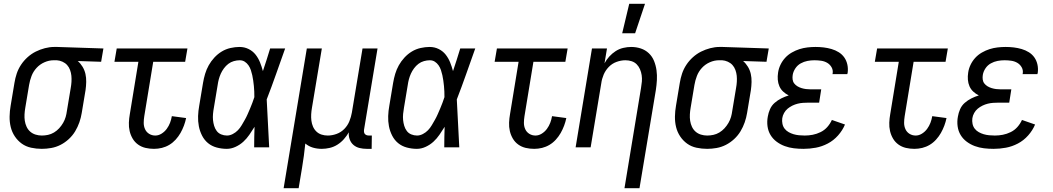

<svg xmlns="http://www.w3.org/2000/svg" viewBox="-20 -775 5540 1010"><path d="M200 8Q171 8 143.5 2Q116 -4 94.5 -19.5Q73 -35 58 -57.5Q43 -80 36.5 -106.5Q30 -133 30.5 -162Q31 -191 36 -219L56 -339Q60 -364 68 -388Q76 -412 90.5 -434Q105 -456 125 -474Q145 -492 168 -503.5Q191 -515 216 -521.5Q241 -528 265 -528H281L524 -520L512 -450L389 -454Q404 -441 414.5 -423.5Q425 -406 429.5 -386Q434 -366 433.5 -344Q433 -322 430 -301L410 -181Q406 -156 397.5 -131.5Q389 -107 375.5 -84.5Q362 -62 342 -43.5Q322 -25 298.5 -13Q275 -1 249.5 3.5Q224 8 200 8ZM200 -62Q216 -62 232.5 -65.5Q249 -69 264 -78Q279 -87 291 -100Q303 -113 312 -128.5Q321 -144 325.5 -160Q330 -176 332 -192L352 -312Q355 -328 356 -344.5Q357 -361 355.5 -376.5Q354 -392 348.5 -407Q343 -422 333 -433Q323 -444 308.5 -450.5Q294 -457 279 -458H262Q238 -458 214 -447.5Q190 -437 172.5 -418Q155 -399 146 -375.5Q137 -352 133 -328L113 -208Q110 -191 109 -173.5Q108 -156 110.5 -139.5Q113 -123 120 -108Q127 -93 139 -82.5Q151 -72 167 -67Q183 -62 200 -62Z M790 8Q767 8 745.5 3Q724 -2 706.5 -14.5Q689 -27 678 -45.5Q667 -64 662 -85.5Q657 -107 658 -130Q659 -153 663 -175L708 -450H582L594 -520H966L954 -450H786L739 -164Q736 -146 736 -128.5Q736 -111 743 -95.5Q750 -80 764.5 -71Q779 -62 797 -62Q814 -62 830 -72Q846 -82 857 -97Q868 -112 874.5 -129Q881 -146 884 -164L959 -154Q955 -134 947.5 -114Q940 -94 929.5 -75.5Q919 -57 904 -40.5Q889 -24 870.5 -13Q852 -2 831.5 3Q811 8 790 8Z M1173 8Q1146 8 1120 1Q1094 -6 1074.5 -22Q1055 -38 1043 -61.5Q1031 -85 1026 -111Q1021 -137 1022 -164.5Q1023 -192 1028 -219L1048 -339Q1052 -363 1059 -386.5Q1066 -410 1078 -431.5Q1090 -453 1107.5 -472Q1125 -491 1146.5 -504Q1168 -517 1192.5 -522.5Q1217 -528 1240 -528Q1266 -528 1288 -517Q1310 -506 1324.5 -487.5Q1339 -469 1348 -446.5Q1357 -424 1363 -401Q1373 -431 1382.5 -460.5Q1392 -490 1401 -520H1480Q1456 -453 1432.5 -386Q1409 -319 1383 -252Q1387 -189 1389.5 -126Q1392 -63 1396 0H1317Q1317 -27 1317.5 -54Q1318 -81 1319 -108Q1306 -87 1292 -66.5Q1278 -46 1260 -29.5Q1242 -13 1219 -2.5Q1196 8 1173 8ZM1174 -62Q1189 -62 1204.5 -70Q1220 -78 1231.5 -90Q1243 -102 1251.5 -116.5Q1260 -131 1268 -145Q1276 -159 1282.5 -174Q1289 -189 1295.5 -204Q1302 -219 1307.5 -234Q1313 -249 1318 -264Q1318 -279 1317.5 -293.5Q1317 -308 1315.5 -322.5Q1314 -337 1312 -351.5Q1310 -366 1307 -379.5Q1304 -393 1299.5 -406.5Q1295 -420 1287 -431.5Q1279 -443 1267.5 -450.5Q1256 -458 1241 -458Q1226 -458 1210 -453.5Q1194 -449 1181 -439Q1168 -429 1158 -415.5Q1148 -402 1141.5 -387.5Q1135 -373 1131 -358Q1127 -343 1125 -328L1105 -208Q1102 -192 1100.5 -175.5Q1099 -159 1100.5 -143.5Q1102 -128 1106.5 -113Q1111 -98 1120 -86Q1129 -74 1143.5 -68Q1158 -62 1174 -62Z M1472 215 1594 -520H1673L1621 -208Q1618 -191 1617 -174Q1616 -157 1618 -140.5Q1620 -124 1626.5 -109Q1633 -94 1644.5 -83Q1656 -72 1671.5 -67Q1687 -62 1704 -62Q1727 -62 1750.5 -70.5Q1774 -79 1791.5 -97Q1809 -115 1818 -137.5Q1827 -160 1831 -183L1887 -520H1966L1895 -93Q1894 -86 1895 -80Q1896 -74 1899.5 -70Q1903 -66 1908.5 -64Q1914 -62 1921 -62H1936L1935 8H1909Q1889 8 1871 3.5Q1853 -1 1839.5 -12.5Q1826 -24 1819.5 -42Q1813 -60 1815 -79Q1804 -60 1789 -43Q1774 -26 1755 -14Q1736 -2 1714.5 3Q1693 8 1673 8Q1648 8 1626 1.5Q1604 -5 1586 -20Q1583 12 1578.5 44Q1574 76 1569 107L1551 215Z M2173 8Q2146 8 2120 1Q2094 -6 2074.5 -22Q2055 -38 2043 -61.5Q2031 -85 2026 -111Q2021 -137 2022 -164.5Q2023 -192 2028 -219L2048 -339Q2052 -363 2059 -386.5Q2066 -410 2078 -431.5Q2090 -453 2107.5 -472Q2125 -491 2146.5 -504Q2168 -517 2192.5 -522.5Q2217 -528 2240 -528Q2266 -528 2288 -517Q2310 -506 2324.5 -487.5Q2339 -469 2348 -446.5Q2357 -424 2363 -401Q2373 -431 2382.5 -460.5Q2392 -490 2401 -520H2480Q2456 -453 2432.5 -386Q2409 -319 2383 -252Q2387 -189 2389.5 -126Q2392 -63 2396 0H2317Q2317 -27 2317.5 -54Q2318 -81 2319 -108Q2306 -87 2292 -66.5Q2278 -46 2260 -29.5Q2242 -13 2219 -2.5Q2196 8 2173 8ZM2174 -62Q2189 -62 2204.5 -70Q2220 -78 2231.5 -90Q2243 -102 2251.5 -116.5Q2260 -131 2268 -145Q2276 -159 2282.5 -174Q2289 -189 2295.5 -204Q2302 -219 2307.5 -234Q2313 -249 2318 -264Q2318 -279 2317.5 -293.5Q2317 -308 2315.5 -322.5Q2314 -337 2312 -351.5Q2310 -366 2307 -379.5Q2304 -393 2299.5 -406.5Q2295 -420 2287 -431.5Q2279 -443 2267.5 -450.5Q2256 -458 2241 -458Q2226 -458 2210 -453.5Q2194 -449 2181 -439Q2168 -429 2158 -415.5Q2148 -402 2141.5 -387.5Q2135 -373 2131 -358Q2127 -343 2125 -328L2105 -208Q2102 -192 2100.5 -175.5Q2099 -159 2100.5 -143.5Q2102 -128 2106.5 -113Q2111 -98 2120 -86Q2129 -74 2143.5 -68Q2158 -62 2174 -62Z M2790 8Q2767 8 2745.5 3Q2724 -2 2706.5 -14.5Q2689 -27 2678 -45.5Q2667 -64 2662 -85.5Q2657 -107 2658 -130Q2659 -153 2663 -175L2708 -450H2582L2594 -520H2966L2954 -450H2786L2739 -164Q2736 -146 2736 -128.5Q2736 -111 2743 -95.5Q2750 -80 2764.5 -71Q2779 -62 2797 -62Q2814 -62 2830 -72Q2846 -82 2857 -97Q2868 -112 2874.5 -129Q2881 -146 2884 -164L2959 -154Q2955 -134 2947.5 -114Q2940 -94 2929.5 -75.5Q2919 -57 2904 -40.5Q2889 -24 2870.5 -13Q2852 -2 2831.5 3Q2811 8 2790 8Z M3265 215 3352 -312Q3355 -329 3356.5 -346Q3358 -363 3355.5 -379.5Q3353 -396 3346.5 -411Q3340 -426 3329 -437Q3318 -448 3302.5 -453Q3287 -458 3270 -458Q3247 -458 3223.5 -449.5Q3200 -441 3182.5 -423Q3165 -405 3155.5 -382.5Q3146 -360 3143 -337L3087 0H3008L3094 -520H3173L3160 -442Q3170 -461 3185 -477.5Q3200 -494 3218.5 -506Q3237 -518 3258.5 -523Q3280 -528 3300 -528Q3327 -528 3351 -520Q3375 -512 3393 -495Q3411 -478 3420.5 -454.5Q3430 -431 3433.5 -405.5Q3437 -380 3435.5 -353.5Q3434 -327 3430 -301L3344 215ZM3253 -600 3290 -755H3373L3321 -600Z M3700 8Q3671 8 3643.5 2Q3616 -4 3594.5 -19.5Q3573 -35 3558 -57.5Q3543 -80 3536.5 -106.5Q3530 -133 3530.5 -162Q3531 -191 3536 -219L3556 -339Q3560 -364 3568 -388Q3576 -412 3590.5 -434Q3605 -456 3625 -474Q3645 -492 3668 -503.5Q3691 -515 3716 -521.5Q3741 -528 3765 -528H3781L4024 -520L4012 -450L3889 -454Q3904 -441 3914.5 -423.5Q3925 -406 3929.5 -386Q3934 -366 3933.5 -344Q3933 -322 3930 -301L3910 -181Q3906 -156 3897.5 -131.5Q3889 -107 3875.5 -84.5Q3862 -62 3842 -43.5Q3822 -25 3798.5 -13Q3775 -1 3749.5 3.5Q3724 8 3700 8ZM3700 -62Q3716 -62 3732.5 -65.5Q3749 -69 3764 -78Q3779 -87 3791 -100Q3803 -113 3812 -128.5Q3821 -144 3825.5 -160Q3830 -176 3832 -192L3852 -312Q3855 -328 3856 -344.5Q3857 -361 3855.5 -376.5Q3854 -392 3848.5 -407Q3843 -422 3833 -433Q3823 -444 3808.5 -450.5Q3794 -457 3779 -458H3762Q3738 -458 3714 -447.5Q3690 -437 3672.5 -418Q3655 -399 3646 -375.5Q3637 -352 3633 -328L3613 -208Q3610 -191 3609 -173.5Q3608 -156 3610.5 -139.5Q3613 -123 3620 -108Q3627 -93 3639 -82.5Q3651 -72 3667 -67Q3683 -62 3700 -62Z M4207 8Q4181 8 4156 5Q4131 2 4108 -6.5Q4085 -15 4065.5 -29.5Q4046 -44 4033.5 -64.5Q4021 -85 4017.5 -110.5Q4014 -136 4019 -162Q4022 -181 4030.5 -200.5Q4039 -220 4055 -234Q4071 -248 4090 -257.5Q4109 -267 4129 -273Q4113 -281 4100 -293Q4087 -305 4080 -321Q4073 -337 4071.5 -355.5Q4070 -374 4073 -393Q4076 -414 4085.5 -434Q4095 -454 4110 -470.5Q4125 -487 4145 -498.5Q4165 -510 4185.5 -516.5Q4206 -523 4227.5 -525.5Q4249 -528 4270 -528Q4292 -528 4313 -525.5Q4334 -523 4354.5 -517Q4375 -511 4392.5 -500Q4410 -489 4421.5 -472.5Q4433 -456 4437.5 -435Q4442 -414 4439 -392L4437 -385H4359L4360 -388Q4363 -406 4354.5 -421Q4346 -436 4331.5 -444.5Q4317 -453 4299.5 -455.5Q4282 -458 4264 -458Q4246 -458 4227.5 -454.5Q4209 -451 4192 -441.5Q4175 -432 4164 -415.5Q4153 -399 4150 -381Q4148 -369 4149.5 -357Q4151 -345 4158 -336Q4165 -327 4175 -321Q4185 -315 4196.5 -311.5Q4208 -308 4220 -306.5Q4232 -305 4244 -305H4300L4289 -235H4233Q4219 -235 4204.5 -234Q4190 -233 4176 -229.5Q4162 -226 4148.5 -219.5Q4135 -213 4123.5 -203.5Q4112 -194 4104.5 -180.5Q4097 -167 4095 -153Q4093 -138 4096 -123.5Q4099 -109 4107.5 -98Q4116 -87 4128.5 -80Q4141 -73 4154.5 -69Q4168 -65 4183 -63.5Q4198 -62 4213 -62Q4234 -62 4255 -66Q4276 -70 4296.5 -80Q4317 -90 4332 -107Q4347 -124 4356 -144L4425 -120Q4412 -89 4388.5 -62.5Q4365 -36 4334.5 -20Q4304 -4 4271.5 2Q4239 8 4207 8Z M4790 8Q4767 8 4745.5 3Q4724 -2 4706.5 -14.5Q4689 -27 4678 -45.5Q4667 -64 4662 -85.5Q4657 -107 4658 -130Q4659 -153 4663 -175L4708 -450H4582L4594 -520H4966L4954 -450H4786L4739 -164Q4736 -146 4736 -128.5Q4736 -111 4743 -95.5Q4750 -80 4764.5 -71Q4779 -62 4797 -62Q4814 -62 4830 -72Q4846 -82 4857 -97Q4868 -112 4874.5 -129Q4881 -146 4884 -164L4959 -154Q4955 -134 4947.5 -114Q4940 -94 4929.5 -75.5Q4919 -57 4904 -40.5Q4889 -24 4870.5 -13Q4852 -2 4831.5 3Q4811 8 4790 8Z M5207 8Q5181 8 5156 5Q5131 2 5108 -6.5Q5085 -15 5065.5 -29.5Q5046 -44 5033.5 -64.5Q5021 -85 5017.5 -110.5Q5014 -136 5019 -162Q5022 -181 5030.5 -200.5Q5039 -220 5055 -234Q5071 -248 5090 -257.5Q5109 -267 5129 -273Q5113 -281 5100 -293Q5087 -305 5080 -321Q5073 -337 5071.5 -355.5Q5070 -374 5073 -393Q5076 -414 5085.5 -434Q5095 -454 5110 -470.5Q5125 -487 5145 -498.5Q5165 -510 5185.5 -516.5Q5206 -523 5227.5 -525.5Q5249 -528 5270 -528Q5292 -528 5313 -525.5Q5334 -523 5354.5 -517Q5375 -511 5392.5 -500Q5410 -489 5421.5 -472.5Q5433 -456 5437.5 -435Q5442 -414 5439 -392L5437 -385H5359L5360 -388Q5363 -406 5354.5 -421Q5346 -436 5331.5 -444.5Q5317 -453 5299.5 -455.5Q5282 -458 5264 -458Q5246 -458 5227.5 -454.5Q5209 -451 5192 -441.5Q5175 -432 5164 -415.5Q5153 -399 5150 -381Q5148 -369 5149.5 -357Q5151 -345 5158 -336Q5165 -327 5175 -321Q5185 -315 5196.5 -311.5Q5208 -308 5220 -306.5Q5232 -305 5244 -305H5300L5289 -235H5233Q5219 -235 5204.5 -234Q5190 -233 5176 -229.5Q5162 -226 5148.5 -219.5Q5135 -213 5123.5 -203.5Q5112 -194 5104.5 -180.5Q5097 -167 5095 -153Q5093 -138 5096 -123.5Q5099 -109 5107.5 -98Q5116 -87 5128.5 -80Q5141 -73 5154.5 -69Q5168 -65 5183 -63.5Q5198 -62 5213 -62Q5234 -62 5255 -66Q5276 -70 5296.5 -80Q5317 -90 5332 -107Q5347 -124 5356 -144L5425 -120Q5412 -89 5388.5 -62.5Q5365 -36 5334.5 -20Q5304 -4 5271.5 2Q5239 8 5207 8Z"/></svg>

Font: Iosevka Custom
Style: Italic
Weight: 400
Italic angle: -9°
Monospace: yes
Designer: Belleve Invis
Foundry: Belleve Invis
Version: Version 30.3.3; ttfautohint (v1.8.3)